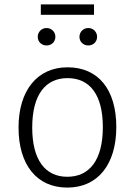

<svg xmlns="http://www.w3.org/2000/svg" viewBox="-20 -839 611 870"><path d="M406 -772V-819H165V-772ZM191 -712C168 -712 151 -694 151 -672C151 -650 168 -633 191 -633C214 -633 231 -650 231 -672C231 -694 214 -712 191 -712ZM380 -712C357 -712 340 -694 340 -672C340 -650 357 -633 380 -633C403 -633 420 -650 420 -672C420 -694 403 -712 380 -712ZM286 -534C149 -534 64 -429 64 -261C64 -93 146 11 285 11C423 11 507 -94 507 -263C507 -434 425 -534 286 -534ZM286 -485C387 -485 446 -410 446 -263C446 -113 385 -38 285 -38C185 -38 126 -114 126 -261C126 -411 187 -485 286 -485Z"/></svg>

Font: FiraGO Light
Style: Regular
Weight: 300
Designer: bBox Type
Foundry: bBox Type GmbH
Version: Version 1.001;PS 001.001;hotconv 1.0.88;makeotf.lib2.5.64775